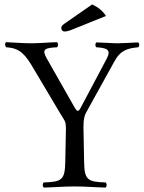

<svg xmlns="http://www.w3.org/2000/svg" viewBox="-20 -840 650 865"><path d="M395.2 -820 271.2 -734C258.2 -725 256.2 -720 256.2 -713C256.2 -705 262.2 -698 271.2 -698C280.2 -698 292.2 -701 313.2 -710L457.2 -768C444.5 -789.3 423.8 -806.7 395.2 -820ZM359 -109 356 -267.7C356 -307.5 361.7 -321.5 368.6 -334L496.3 -565C524.3 -615.7 558.3 -622.7 603 -627C609 -633 609 -643 603 -649C573 -648 533 -645 510 -645C487 -645 454 -648 414 -649C408 -643 408 -633 414 -627C458.3 -624 483.3 -618.1 461 -576L342.1 -352C333.1 -335 326 -338 317.2 -354L191 -576C166.8 -618.6 181 -624 237 -627C243 -633 243 -644 237 -650C197 -649 159 -645 119 -645C80 -645 37 -649 7 -650C1 -644 2 -633 8 -627C50 -624 81.1 -615.4 121.7 -547L253.1 -326C270.6 -296.5 277 -296 277 -259L274 -109C272.4 -28 257 -21 177 -18C171 -12 171 -1 177 5C226 4 262.4 0 317 0C371.2 0 406 4 456 5C462 -1 462 -12 456 -18C376 -21 360.5 -28 359 -109Z"/></svg>

Font: Libertinus Serif Display
Style: Regular
Weight: 400
Designer: Philipp H. Poll
Foundry: Khaled Hosny
Version: Version 6.1